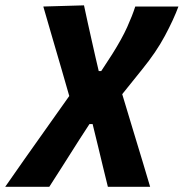

<svg xmlns="http://www.w3.org/2000/svg" viewBox="-101 -524 704 736"><path d="M-81 192Q-50.5 148 -5.5 84Q40 20 94 -56.5L164.5 -156L135 -258.5Q117.5 -318 99.8 -379Q82 -440 65 -499L221 -503.5Q227 -475 235.2 -437.8Q243.5 -400.5 251.5 -364.8Q259.5 -329 265 -305L277.5 -251.5H287L329 -316Q366.5 -375.5 386.5 -420Q406.5 -464.5 417.5 -499H583Q564.5 -449 531.2 -386.8Q498 -324.5 443.5 -257.5L367.5 -163L410.5 -20.5Q432.5 52 446.8 99.2Q461 146.5 474.5 192H312.5Q303 154.5 294 116.5Q285 78.5 275.5 39.5L254 -48.5H242L203 11.5Q165 71 137 115.5Q109 159.5 88 192Z"/></svg>

Font: Heraclito
Style: Bold Italic
Weight: 700
Italic angle: -12°
Designer: Kostas Bartsokas (font) & Cristiano Sobral (main changes)
Foundry: Kostas Bartsokas (font) & Cristiano Sobral (main changes)
Version: Version 1.00;July 8, 2020;FontCreator 13.0.0.2655 64-bit